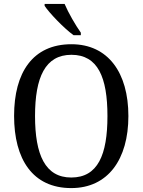

<svg xmlns="http://www.w3.org/2000/svg" viewBox="-20 -951 729 981"><path d="M356 -771H393V-784C366 -822 329 -886 310 -931H208V-921C231 -886 306 -807 356 -771ZM344 10C532 10 636 -137 636 -358C636 -580 532 -725 345 -725C147 -725 52 -580 52 -359C52 -137 147 10 344 10ZM344 -44C211 -44 159 -160 159 -358C159 -556 211 -671 345 -671C480 -671 529 -556 529 -358C529 -160 480 -44 344 -44Z"/></svg>

Font: Noto Serif Lao SemiCondensed
Style: Regular
Weight: 400
Width: 4
Designer: Monotype Design Team
Foundry: Monotype Imaging Inc.
Version: Version 2.003